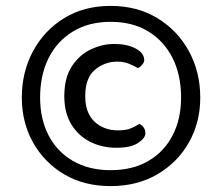

<svg xmlns="http://www.w3.org/2000/svg" viewBox="-20 -629 753 651"><path d="M54 -298Q54 -385 92 -455.5Q130 -526 197.5 -567.5Q265 -609 355 -609Q445 -609 513.5 -567.5Q582 -526 620.5 -455.5Q659 -385 659 -298Q659 -214 620.5 -146Q582 -78 513.5 -38Q445 2 355 2Q265 2 197.5 -38Q130 -78 92 -146Q54 -214 54 -298ZM355 -555Q281 -555 227 -522Q173 -489 144.5 -431.5Q116 -374 116 -298Q116 -226 144.5 -170.5Q173 -115 227 -83.5Q281 -52 355 -52Q430 -52 483.5 -83.5Q537 -115 565.5 -170.5Q594 -226 594 -298Q594 -374 565.5 -431.5Q537 -489 483.5 -522Q430 -555 355 -555ZM377 -420Q335 -420 302 -392.5Q269 -365 269 -303Q269 -246 300.5 -216.5Q332 -187 380 -187Q408 -187 424 -194Q440 -201 453 -209Q473 -198 473 -177Q473 -161 448.5 -144.5Q424 -128 375 -128Q326 -128 286 -148Q246 -168 222 -207Q198 -246 198 -303Q198 -365 223.5 -404Q249 -443 288 -461.5Q327 -480 367 -480Q411 -480 440 -464.5Q469 -449 469 -425Q469 -418 462.5 -410Q456 -402 448 -398Q434 -406 417 -413Q400 -420 377 -420Z"/></svg>

Font: Baloo Tammudu 2
Style: Regular
Weight: 400
Designer: Maithili Shingre, Omkar Shende and Ek Type
Foundry: Ek Type
Version: Version 1.700